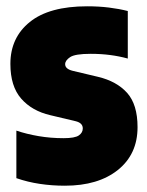

<svg xmlns="http://www.w3.org/2000/svg" viewBox="-20 -579 466 610"><path d="M186 11Q145 11 106.5 5.2Q68 -0.5 32 -13V-164Q64.5 -153 102.8 -146.5Q141 -140 182 -140Q218 -140 230.5 -148.8Q243 -157.5 243 -171Q243 -188.5 220 -194L140 -213Q81.5 -226.5 47.2 -265.8Q13 -305 13 -376Q13 -459.5 74.8 -509.2Q136.5 -559 257 -559Q294 -559 326.2 -555Q358.5 -551 386 -544V-393Q358.5 -400.5 329.8 -404.2Q301 -408 268 -408Q218.5 -408 202.8 -397.5Q187 -387 187 -375Q187 -360 211 -354L291 -335Q350.5 -321 383.8 -284Q417 -247 417 -175Q417 -89 354.5 -39Q292 11 186 11Z"/></svg>

Font: Encode Sans Condensed Black
Style: Regular
Weight: 900
Width: 3
Designer: Multiple Designers
Foundry: Impallari Type
Version: Version 3.000; ttfautohint (v1.8.3) -l 8 -r 50 -G 200 -x 14 